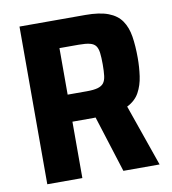

<svg xmlns="http://www.w3.org/2000/svg" viewBox="-78 -757 741 825"><g transform="rotate(-10 292.0 -344.0)"><path d="M62 0V-688H349Q411 -688 449 -673.5Q487 -659 506.5 -630.5Q526 -602 532.5 -561Q539 -520 539 -467Q539 -427 533.5 -388Q528 -349 511 -318Q494 -287 458 -269L552 0H394L309 -269L344 -252Q337 -248 328 -247Q319 -246 307 -246H215V0ZM215 -364H299Q329 -364 346.5 -369Q364 -374 372.5 -385Q381 -396 383.5 -416Q386 -436 386 -466Q386 -497 383.5 -516.5Q381 -536 373 -547Q365 -558 347.5 -562.5Q330 -567 299 -567H215Z"/></g></svg>

Font: Saira SemiCondensed
Style: Bold
Weight: 700
Width: 4
Designer: Hector Gatti with collaboration of the Omnibus-Type team
Foundry: Omnibus-Type
Version: Version 1.101